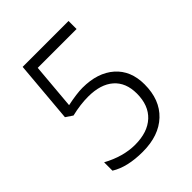

<svg xmlns="http://www.w3.org/2000/svg" viewBox="-204 -831 958 958"><g transform="rotate(-45 275.5 -352.0)"><path d="M69.8 -30.8V-89.8Q157.7 -42 241.2 -42Q329.6 -42 378.9 -87.6Q428.2 -133.3 428.2 -216.8Q428.2 -294.4 380.4 -336.2Q332.5 -377.9 245.1 -377.9Q189.9 -377.9 127 -362.8L90.8 -387.2L119.1 -713.9H442.9V-657.2H168.9L147.9 -415Q216.3 -429.2 255.9 -429.2Q362.8 -429.2 425.3 -374.3Q487.8 -319.3 487.8 -222.2Q487.8 -113.3 422.6 -51.8Q357.4 9.8 243.2 9.8Q134.8 9.8 69.8 -30.8Z"/></g></svg>

Font: Droid Sans TV
Style: Regular
Weight: 300
Version: Version 1.00